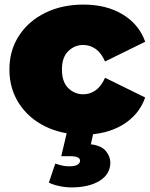

<svg xmlns="http://www.w3.org/2000/svg" viewBox="-20 -577 655 837"><path d="M344 10Q250 10 177 -26Q104 -62 62.5 -126.5Q21 -191 21 -274Q21 -357 62.5 -421Q104 -485 177 -521Q250 -557 344 -557Q444 -557 515 -514Q586 -471 613 -395L438 -309Q421 -347 396.5 -364Q372 -381 343 -381Q305 -381 277.5 -354Q250 -327 250 -274Q250 -220 277.5 -193Q305 -166 343 -166Q372 -166 396.5 -183Q421 -200 438 -238L613 -152Q586 -76 515 -33Q444 10 344 10ZM291 240Q266 240 238 234Q210 228 193 219L221 136Q232 140 247.5 144Q263 148 281 148Q307 148 318 141Q329 134 329 124Q329 104 288 104H247L274 -10H390L376 52Q423 58 442 82Q461 106 461 132Q461 182 414.5 211Q368 240 291 240Z"/></svg>

Font: Montserrat Black
Style: Regular
Weight: 900
Designer: Julieta Ulanovsky
Foundry: Julieta Ulanovsky
Version: Version 9.000; ttfautohint (v1.8.4.7-5d5b)